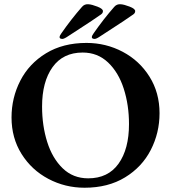

<svg xmlns="http://www.w3.org/2000/svg" viewBox="-20 -865 801 899"><path d="M34 -315Q34 -407 75 -487Q116 -567 195.5 -615.5Q275 -664 385 -664Q476 -664 554.5 -622.5Q633 -581 680 -506Q727 -431 727 -335Q727 -243 686 -163Q645 -83 565.5 -34.5Q486 14 376 14Q285 14 206.5 -27.5Q128 -69 81 -144Q34 -219 34 -315ZM584 -284Q584 -373 559.5 -449.5Q535 -526 486 -572.5Q437 -619 367 -619Q275 -619 226 -550.5Q177 -482 177 -366Q177 -277 201 -200.5Q225 -124 273.5 -77Q322 -30 393 -30Q486 -30 535 -98.5Q584 -167 584 -284ZM410 -691Q410 -698 419 -710Q465 -776 515 -833Q527 -847 546 -845Q561 -844 587 -834Q613 -824 613 -813Q613 -807 609.5 -802.5Q606 -798 596 -792Q568 -772 506 -732Q462 -704 443 -691Q427 -681 420 -683Q410 -684 410 -691ZM259 -691Q259 -698 268 -710Q314 -776 364 -833Q376 -847 395 -845Q410 -844 436 -834Q462 -824 462 -813Q462 -807 458.5 -802.5Q455 -798 445 -792Q417 -772 355 -732Q311 -704 292 -691Q276 -681 269 -683Q259 -684 259 -691Z"/></svg>

Font: EB Garamond SemiBold
Style: Regular
Weight: 600
Designer: Georg Duffner and Octavio Pardo
Foundry: Georg Duffner
Version: Version 1.000